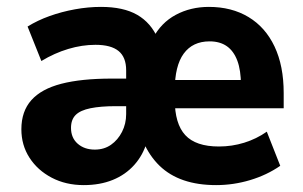

<svg xmlns="http://www.w3.org/2000/svg" viewBox="-20 -526 878 557"><path d="M223 11Q171 11 130 -10.5Q89 -32 65.5 -68.5Q42 -105 42 -151Q42 -203 71 -235.5Q100 -268 158 -283Q216 -298 304 -298H364V-218H316Q272 -218 242.5 -212Q213 -206 199.5 -192.5Q186 -179 186 -155Q186 -126 205.5 -109Q225 -92 255 -92Q282 -92 302 -106Q322 -120 334 -143.5Q346 -167 346 -195V-322Q346 -360 324 -378Q302 -396 257 -396Q218 -396 178 -384Q138 -372 100 -349L60 -449Q89 -467 124 -479.5Q159 -492 197.5 -499Q236 -506 273 -506Q338 -506 378 -483Q418 -460 438 -414H423Q447 -460 490 -483Q533 -506 586 -506Q652 -506 701 -476.5Q750 -447 776.5 -391Q803 -335 803 -256V-212H469V-294H694L679 -279Q679 -322 668.5 -350Q658 -378 638 -392Q618 -406 588 -406Q539 -406 513 -370.5Q487 -335 487 -264V-237Q487 -167 517.5 -134Q548 -101 615 -101Q653 -101 688.5 -112Q724 -123 754 -144L793 -45Q754 -18 705.5 -3.5Q657 11 607 11Q554 11 513 -3Q472 -17 443 -45Q414 -73 396 -114H406Q395 -76 369.5 -47.5Q344 -19 307 -4Q270 11 223 11Z"/></svg>

Font: Nunito Sans 10pt SemiCondensed ExtraBold
Style: Regular
Weight: 800
Width: 4
Designer: Vernon Adams
Foundry: Vernon Adams
Version: Version 3.101;gftools[0.9.27]